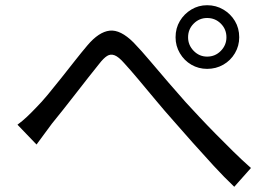

<svg xmlns="http://www.w3.org/2000/svg" viewBox="-20 -734 1040 736"><path d="M47 -256Q66 -270 82.5 -285.5Q99 -301 119 -322Q139 -342 163.5 -371.5Q188 -401 214.5 -434.5Q241 -468 267 -501Q293 -534 315 -560Q359 -612 400.5 -616.5Q442 -621 492 -571Q522 -540 556 -499.5Q590 -459 625.5 -418Q661 -377 692 -342Q715 -317 744 -286Q773 -255 806 -221.5Q839 -188 873.5 -154Q908 -120 942 -90L878 -18Q840 -54 799 -98.5Q758 -143 718 -188Q678 -233 644 -272Q611 -309 576.5 -350.5Q542 -392 510.5 -429.5Q479 -467 456 -492Q435 -516 419.5 -522Q404 -528 390.5 -519.5Q377 -511 360 -489Q342 -467 319 -437.5Q296 -408 271 -376Q246 -344 222 -313.5Q198 -283 179 -260Q164 -240 148 -218Q132 -196 120 -180ZM701 -591Q701 -561 722.5 -539Q744 -517 774 -517Q805 -517 826.5 -539Q848 -561 848 -591Q848 -622 826.5 -643.5Q805 -665 774 -665Q744 -665 722.5 -643.5Q701 -622 701 -591ZM653 -591Q653 -626 669.5 -653.5Q686 -681 713.5 -697.5Q741 -714 774 -714Q808 -714 836 -697.5Q864 -681 880.5 -653.5Q897 -626 897 -591Q897 -558 880.5 -530Q864 -502 836 -486Q808 -470 774 -470Q741 -470 713.5 -486Q686 -502 669.5 -530Q653 -558 653 -591Z"/></svg>

Font: Noto Sans SC Thin
Style: Regular
Weight: 400
Version: Version 2.004-H2;hotconv 1.0.118;makeotfexe 2.5.65603